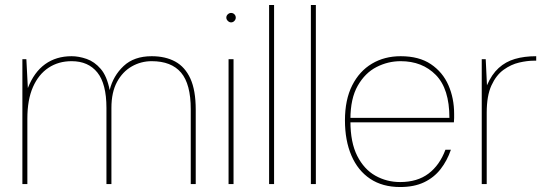

<svg xmlns="http://www.w3.org/2000/svg" viewBox="-20 -740 2202 772"><path d="M70 0V-502H86L92 -386Q117 -450 161.5 -482Q206 -514 268 -514Q297 -514 328.5 -503Q360 -492 385 -463Q410 -434 421 -378Q435 -435 477 -474.5Q519 -514 590 -514Q645 -514 684.5 -492.5Q724 -471 745.5 -424Q767 -377 767 -299V0H747V-301Q747 -402 708 -448Q669 -494 590 -494Q547 -494 510 -473Q473 -452 450.5 -410.5Q428 -369 428 -306V0H408V-306Q408 -403 371.5 -448.5Q335 -494 268 -494Q215 -494 175 -467.5Q135 -441 112.5 -390Q90 -339 90 -263V0Z M899 0V-502H919V0ZM909 -650Q902 -650 896 -656Q890 -662 890 -669Q890 -677 896 -682.5Q902 -688 909 -688Q917 -688 922.5 -682.5Q928 -677 928 -669Q928 -662 922.5 -656Q917 -650 909 -650Z M1062 0V-720H1082V0Z M1230 0V-720H1250V0Z M1589 12Q1518 12 1468.5 -21Q1419 -54 1393 -114.5Q1367 -175 1367 -256Q1367 -339 1396 -396.5Q1425 -454 1475.5 -484Q1526 -514 1591 -514Q1665 -514 1712.5 -482Q1760 -450 1783 -397.5Q1806 -345 1806 -282Q1806 -273 1806 -265.5Q1806 -258 1805 -248H1378V-266H1787Q1787 -383 1732.5 -438.5Q1678 -494 1591 -494Q1540 -494 1494 -470.5Q1448 -447 1418.5 -395.5Q1389 -344 1389 -261V-252Q1389 -167 1416.5 -113Q1444 -59 1489.5 -33.5Q1535 -8 1589 -8Q1658 -8 1703 -42Q1748 -76 1771 -138H1793Q1778 -94 1751.5 -60Q1725 -26 1685 -7Q1645 12 1589 12Z M1917 0V-502H1933L1938 -397Q1957 -441 1985 -466.5Q2013 -492 2050.5 -503Q2088 -514 2136 -514V-496H2127Q2100 -496 2067.5 -488.5Q2035 -481 2005 -459.5Q1975 -438 1956 -396.5Q1937 -355 1937 -287V0Z"/></svg>

Font: DM Sans 16pt Thin
Style: Regular
Weight: 250
Version: Version 4.004;gftools[0.9.30]